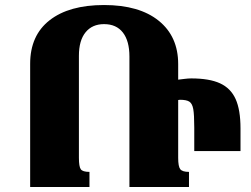

<svg xmlns="http://www.w3.org/2000/svg" viewBox="-20 -744 997 764"><path d="M937 -233V-143H753V-236Q753 -288 749 -310Q745 -332 733.5 -339.5Q722 -347 696 -347Q692 -347 689 -346V-116Q689 -81 697.5 -70.5Q706 -60 732 -60V0H495V-519Q495 -581 469 -614.5Q443 -648 394 -648Q347 -648 320.5 -615.5Q294 -583 294 -522V-116Q294 -81 301.5 -70.5Q309 -60 336 -60V0H100V-490Q100 -603 177.5 -663.5Q255 -724 394 -724Q534 -724 611.5 -661.5Q689 -599 689 -489V-427Q698 -428 713.5 -430Q729 -432 741 -432Q813 -432 855.5 -412.5Q898 -393 917.5 -350Q937 -307 937 -233Z"/></svg>

Font: Noto Serif Armenian Black
Style: Regular
Weight: 900
Designer: Monotype Design team
Foundry: Monotype Imaging Inc.
Version: Version 1.000